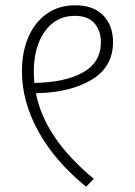

<svg xmlns="http://www.w3.org/2000/svg" viewBox="-20 -700 513 727"><path d="M116 -347Q149 -177 335 -23L306 7Q187 -90 125 -203Q63 -316 63 -430Q63 -502 87 -558.5Q111 -615 156.5 -647.5Q202 -680 265 -680Q334 -680 371 -641.5Q408 -603 408 -541Q408 -446 326 -397.5Q244 -349 116 -347ZM362 -540Q362 -584 337.5 -612Q313 -640 263 -640Q192 -640 150 -581.5Q108 -523 108 -428Q108 -414 110 -386Q227 -388 294.5 -426Q362 -464 362 -540Z"/></svg>

Font: FiraGO ExtraLight
Style: Regular
Weight: 200
Designer: bBox Type
Foundry: bBox Type GmbH
Version: Version 1.001